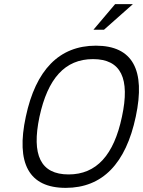

<svg xmlns="http://www.w3.org/2000/svg" viewBox="-20 -900 693 929"><path d="M298 9C120 9 56 -109 105 -336C153 -561 266 -679 444 -679C622 -679 685 -561 637 -336C589 -109 476 9 298 9ZM171 -335C132 -150 176 -56 312 -56C447 -56 531 -150 570 -335C610 -520 566 -614 430 -614C294 -614 211 -520 171 -335ZM432 -756H483L623 -880H537Z"/></svg>

Font: LT Wave Mono Light
Style: Italic
Weight: 300
Designer: Daniel Lyons
Version: Version 2.5 (Glyphs App)